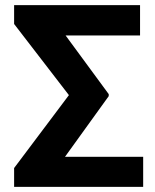

<svg xmlns="http://www.w3.org/2000/svg" viewBox="-20 -731 607 751"><path d="M540 -117.7V0H90.8V-117.7ZM527.8 -710.9V-592.3H103.5V-710.9ZM405.3 -362.8V-355L149.4 0H35.2V-73.7L249.5 -358.9L35.2 -637.2V-710.9H149.4Z"/></svg>

Font: RobotoDEMO
Style: Regular
Weight: 400
Designer: Christian Robertson
Foundry: Google
Version: Version 2.136